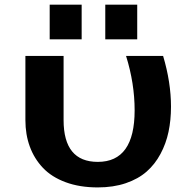

<svg xmlns="http://www.w3.org/2000/svg" viewBox="-20 -797 819 830"><path d="M194.8 -627V-776.9H333V-627ZM435.1 -627V-776.9H573.2V-627ZM402.8 -97.2Q562 -97.2 562 -319.8Q562 -436.5 524.9 -555.2H685.1Q719.2 -440.9 719.2 -335.9Q719.2 -277.8 708.5 -227.1Q697.8 -176.3 673.8 -131.6Q649.9 -86.9 613.8 -55.2Q577.6 -23.4 523.9 -5.1Q470.2 13.2 402.8 13.2Q324.2 13.2 263.7 -9.3Q203.1 -31.7 165.5 -71.5Q127.9 -111.3 108.9 -163.3Q89.8 -215.3 89.8 -277.8V-555.2H254.9V-277.8Q254.9 -97.2 402.8 -97.2Z"/></svg>

Font: Sporting Grotesque
Style: Bold
Weight: 700
Designer: Lucas LE BIHAN
Foundry: Lucas LE BIHAN
Version: Version 2.002;PS 2.2;hotconv 1.0.88;makeotf.lib2.5.647800